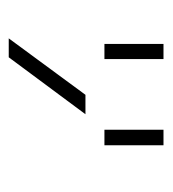

<svg xmlns="http://www.w3.org/2000/svg" viewBox="2 -991 391 435"><g transform="rotate(-90 197.5 -773.5)"><path d="M85.9 -598.6V-732.4H121.1V-598.6ZM281.2 -598.6V-732.4H315.4V-598.6ZM200.2 -775.4H156.2L285.2 -949.2H328.1Z"/></g></svg>

Font: Gen Shin Gothic ExtraLight
Style: Regular
Weight: 100
Designer: [Source Han Sans]
Ryoko NISHIZUKA  (kana & ideographs); Paul D. Hunt (Latin, Greek & Cyrillic); Wenlong ZHANG  (bopomofo
Version: Version 1.002.20150607